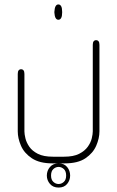

<svg xmlns="http://www.w3.org/2000/svg" viewBox="-20 -561 528 865"><path d="M243 -472Q235 -472 230.5 -480Q226 -488 225 -504V-508Q226 -525 230.5 -533Q235 -541 243 -541Q251 -541 255.5 -533Q260 -525 260 -508V-504Q260 -488 255.5 -480Q251 -472 243 -472ZM272 175H216Q158 175 123.5 152Q89 129 74.5 95.5Q60 62 60 31V-228Q60 -239 64 -244Q68 -249 75 -249Q82 -249 86 -244Q90 -239 90 -228V31Q90 43 94.5 62Q99 81 112 100Q125 119 150.5 132Q176 145 219 145H268Q311 145 336.5 132Q362 119 375.5 100Q389 81 393.5 62Q398 43 398 31V-359Q398 -370 402 -375Q406 -380 413 -380Q420 -380 424 -375Q428 -370 428 -359V31Q428 62 413.5 95.5Q399 129 365 152Q331 175 272 175ZM244 284Q219 284 205 267.5Q191 251 191 230Q191 208 205 191.5Q219 175 244 175Q269 175 282.5 191.5Q296 208 296 230Q296 251 282.5 267.5Q269 284 244 284ZM244 268Q257 268 267.5 258.5Q278 249 278 230Q278 210 267.5 200.5Q257 191 244 191Q231 191 220.5 200.5Q210 210 210 230Q210 249 220.5 258.5Q231 268 244 268Z"/></svg>

Font: Beiruti ExtraLight
Style: Regular
Weight: 250
Designer: Arlette Boutros
Foundry: Boutros
Version: Version 1.41